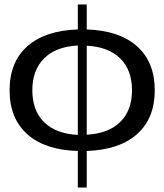

<svg xmlns="http://www.w3.org/2000/svg" viewBox="-20 -664 737 861"><path d="M369 -644V-532Q516 -527 595 -456Q674 -385 674 -259Q674 -133 594.5 -62.5Q515 8 369 13V177H329V13Q182 9 102.5 -62Q23 -133 23 -259Q23 -386 102.5 -456.5Q182 -527 329 -532V-644ZM329 -59V-460Q231 -455 178 -402.5Q125 -350 125 -259Q125 -168 178 -116Q231 -64 329 -59ZM572 -259Q572 -350 519 -402Q466 -454 369 -459V-60Q466 -65 519 -117Q572 -169 572 -259Z"/></svg>

Font: Non Bureau
Style: Regular
Weight: 400
Designer: Jona Saucedo
Foundry: Non Foundry
Version: Version 1.000; ttfautohint (v1.8.4)